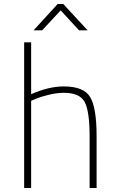

<svg xmlns="http://www.w3.org/2000/svg" viewBox="-20 -942 607 962"><path d="M136 0H101V-730H136V-470Q224 -509 300 -509Q399 -509 431.5 -456Q464 -403 464 -260V0H429V-258Q429 -384 404.5 -430.5Q380 -477 300 -477Q265 -477 224 -467Q183 -457 160 -447L136 -437ZM148 -790 269 -922H297L419 -790H376L284 -890L191 -790Z"/></svg>

Font: TitilliumMaps29L
Style: 1 wt
Weight: 100
Designer: Campivisivi
Foundry: Accademia di Belle Arti di Urbino and students of MA course of Visual design
Version: Version 001.001